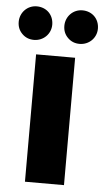

<svg xmlns="http://www.w3.org/2000/svg" viewBox="-67 -802 456 838"><g transform="rotate(5 160.5 -383.5)"><path d="M246 0V-558H75V0ZM8 -641C22 -627 39 -620 60 -620C101 -620 134 -652 134 -693C134 -736 103 -767 60 -767C19 -767 -13 -734 -13 -693C-13 -672 -6 -655 8 -641ZM208 -641C222 -627 239 -620 260 -620C301 -620 334 -652 334 -693C334 -736 303 -767 260 -767C219 -767 187 -734 187 -693C187 -672 194 -655 208 -641Z"/></g></svg>

Font: Poppins
Style: Bold
Weight: 700
Designer: Ninad Kale (Devanagari), Jonny Pinhorn (Latin)
Foundry: Indian Type Foundry
Version: 4.004